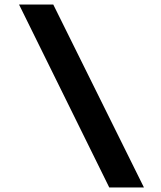

<svg xmlns="http://www.w3.org/2000/svg" viewBox="-20 -720 711 847"><path d="M462 107 64 -700H215L615 107Z"/></svg>

Font: Lexend Exa SemiBold
Style: Regular
Weight: 600
Designer: Bonnie Shaver-Troup, Thomas Jockin
Foundry: Lexend
Version: Version 1.007